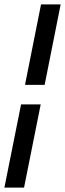

<svg xmlns="http://www.w3.org/2000/svg" viewBox="-30 -731 299 883"><path d="M175.3 -340.8H85L158.7 -710.9H249ZM-9.8 131.8 66.9 -251H157.2L80.6 131.8Z"/></svg>

Font: RobotoCondensed-Italic
Style: Italic
Weight: 400
Designer: Google
Version: Version 1.200311; 2013